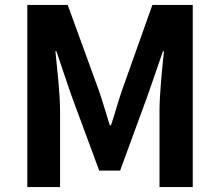

<svg xmlns="http://www.w3.org/2000/svg" viewBox="-20 -760 894 780"><path d="M91 0H224V-309C224 -379 212 -482 205 -552H209L268 -378L383 -67H468L582 -378L642 -552H646C639 -482 628 -379 628 -309V0H763V-740H599L476 -394C460 -348 447 -299 431 -251H426C411 -299 397 -348 381 -394L255 -740H91Z"/></svg>

Font: Genne Gothic Bold
Style: Regular
Weight: 700
Designer: Ryoko NISHIZUKA (kana & ideographs); Paul D. Hunt (Latin, Greek & Cyrillic); Wenlong ZHANG (bopomofo); Sandoll Communica
Foundry: Adobe Systems Incorporated
Version: Version 1.004;PS 1.004;hotconv 16.6.51;makeotf.lib2.5.65220